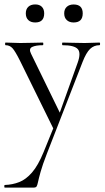

<svg xmlns="http://www.w3.org/2000/svg" viewBox="-22 -580 477 875"><path d="M176.4 113.8 226.8 -10.2 227.2 18.4 69.2 -303Q47.2 -347 34.7 -360.5Q22.2 -374 3.4 -374Q1.2 -374 1.2 -380Q1.2 -386 3.4 -386Q19.4 -386 36.7 -385Q54 -384 70 -384Q102.8 -384 127.8 -385Q152.8 -386 173.2 -386Q175.4 -386 175.4 -380Q175.4 -374 173.2 -374Q141.4 -374 124.6 -366Q107.8 -358 119.6 -335L257 -53.4L232 -15.2L332 -294.4Q348.2 -339.4 332.1 -356.7Q316 -374 263 -374Q261 -374 261 -380Q261 -386 263 -386Q287 -386 308.5 -385Q330 -384 364 -384Q385.6 -384 399.1 -385Q412.6 -386 431.4 -386Q434.2 -386 434.2 -380Q434.2 -374 431.4 -374Q406.2 -374 388.5 -357Q370.8 -340 354.2 -297.4L191.8 120Q171.6 172 162.9 203.5Q154.2 235 151.1 250Q148 265 144.6 270Q141.2 275 130.2 275H-0.2Q-2.4 275 -2.4 269Q-2.4 263 -0.2 263Q35 261.8 65.7 249.8Q96.4 237.8 124 206Q151.6 174.2 176.4 113.8ZM138.6 -477.6Q118.4 -477.6 107 -488.5Q95.6 -499.4 95.6 -519Q95.6 -538.2 107 -549Q118.4 -559.8 138.6 -559.8Q158 -559.8 168.7 -549Q179.4 -538.2 179.4 -519Q179.4 -477.6 138.6 -477.6ZM313.4 -477.6Q294 -477.6 282.3 -488.5Q270.6 -499.4 270.6 -519Q270.6 -538.2 282.3 -548.9Q294 -559.6 313.4 -559.6Q355 -559.6 355 -519Q355 -477.6 313.4 -477.6Z"/></svg>

Font: Cormorant Infant Light
Style: Regular
Weight: 300
Designer: Christian Thalmann (Catharsis Fonts)
Foundry: Catharsis Fonts
Version: Version 4.001